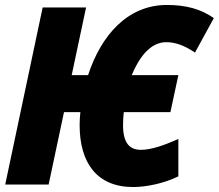

<svg xmlns="http://www.w3.org/2000/svg" viewBox="-20 -744 882 774"><path d="M517 10C570 10 642 -5 699 -33V-184C642 -158 589 -140 548 -140C501 -140 476 -169 476 -240C476 -256 477 -274 479 -292H667L699 -441H511C540 -511 585 -574 650 -574C687 -574 723 -561 766 -532L842 -671C791 -707 731 -724 653 -724C493 -724 387 -600 335 -441H269L327 -714H152L1 0H176L238 -292H304C302 -274 301 -256 301 -240C301 -87 371 10 517 10Z"/></svg>

Font: Noto Sans Condensed Black
Style: Italic
Weight: 900
Width: 3
Italic angle: -12°
Designer: Monotype Design Team
Foundry: Monotype Imaging Inc.
Version: Version 2.013